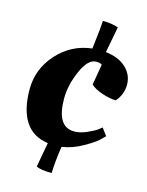

<svg xmlns="http://www.w3.org/2000/svg" viewBox="-102 -626 603 785"><g transform="rotate(15 199.0 -233.5)"><path d="M252 -393C262.7 -393 271 -391 277 -387L262 -299C273.3 -288.3 290 -279.3 312 -272C334 -264.7 353.3 -261 370 -261C388.7 -282.3 398 -306.8 398 -334.5C398 -362.2 387.5 -385.8 366.5 -405.5C345.5 -425.2 316.7 -437 280 -441L301 -551C283.7 -557.7 261.7 -561 235 -561C235 -547.7 231 -507.7 223 -441C165 -434.3 116.3 -409.2 77 -365.5C37.7 -321.8 18 -271.3 18 -214C18 -156.7 28.7 -111.5 50 -78.5C71.3 -45.5 103.7 -26 147 -20L128 84C141.3 90.7 163.3 94 194 94C194 67.3 197.7 29.3 205 -20C234.3 -24 263.3 -34.2 292 -50.5C320.7 -66.8 339.5 -79.3 348.5 -88L370 -109L347 -140L332 -128C321.3 -120.7 307 -113.2 289 -105.5C271 -97.8 254 -94 238 -94C188.7 -94 164 -134 164 -214C164 -252 173 -291.3 191 -332C209 -372.7 229.3 -393 252 -393Z"/></g></svg>

Font: Oleo Script
Style: Regular
Weight: 400
Designer: Soytutype
Foundry: Soytutype
Version: Version 1.002